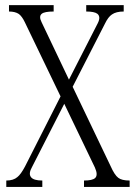

<svg xmlns="http://www.w3.org/2000/svg" viewBox="-20 -739 540 760"><path d="M4.9 1H147.5V-24.4Q112.3 -24.4 102.5 -38.1Q91.8 -51.8 107.4 -79.1L234.4 -328.1L355.5 -76.2Q369.1 -45.9 356.4 -34.2Q345.7 -24.4 312.5 -24.4V1H493.2V-24.4Q461.9 -24.4 448.2 -35.2Q433.6 -45.9 418 -81.1L267.6 -395.5L395.5 -645.5Q408.2 -671.9 422.9 -681.6Q439.5 -693.4 469.7 -693.4V-718.8H321.3V-693.4Q353.5 -693.4 365.2 -684.6Q379.9 -672.9 367.2 -647.5L252.9 -423.8L144.5 -651.4Q132.8 -674.8 145.5 -684.6Q156.2 -693.4 192.4 -693.4V-718.8H15.6V-693.4Q40 -693.4 54.7 -683.6Q67.4 -673.8 78.1 -651.4L219.7 -357.4L79.1 -80.1Q62.5 -48.8 48.8 -38.1Q33.2 -24.4 4.9 -24.4Z"/></svg>

Font: BatangChe
Style: Regular
Weight: 400
Monospace: yes
Version: Version 2.21